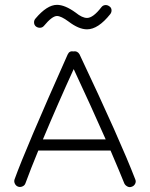

<svg xmlns="http://www.w3.org/2000/svg" viewBox="-20 -762 620 792"><path d="M55 8Q46 5 41.5 -4Q37 -13 40 -22Q85 -147 259 -537Q266 -553 283 -550Q299 -553 308 -538Q476 -183 538 -22Q542 -13 537.5 -4Q533 5 524 8Q515 12 506 7.5Q497 3 493 -5Q475 -50 436 -141H138Q107 -66 85 -6Q82 3 72.5 7Q63 11 55 8ZM416 -187Q356 -323 284 -477Q219 -335 157 -187ZM339 -641Q305 -641 263 -673Q232 -696 215 -696Q195 -696 161 -655Q155 -648 145.5 -647.5Q136 -647 128 -653Q121 -659 120.5 -668.5Q120 -678 126 -685Q174 -742 215 -742Q248 -742 292 -710Q319 -688 339 -688Q364 -688 398 -732Q404 -740 413.5 -741Q423 -742 431 -736Q439 -731 440 -721.5Q441 -712 435 -704Q385 -641 339 -641Z"/></svg>

Font: Hoogli
Style: Regular
Weight: 400
Designer: Anand Singh Naorem
Foundry: Brand New Type
Version: Version 1.00 b007